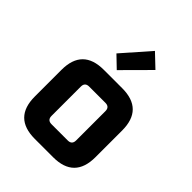

<svg xmlns="http://www.w3.org/2000/svg" viewBox="-223 -917 1038 1038"><g transform="rotate(45 296.0 -398.0)"><path d="M64 -162.1V-365.9Q64 -528 226.1 -528H366.1Q527.9 -528 527.9 -365.9V-162.1Q527.9 0 366.1 0H226.1Q64 0 64 -162.1ZM202 -152.1Q202 -120 234.1 -120H357.9Q389.9 -120 389.9 -152.1V-375.9Q389.9 -407.9 357.9 -407.9H234.1Q202 -407.9 202 -375.9ZM211.3 -638.9 349 -795.7 423.9 -724.6 276.4 -576.3Z"/></g></svg>

Font: Oxanium ExtraLight
Style: Regular
Weight: 200
Designer: Severin Meyer
Version: Version 2.000